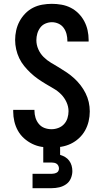

<svg xmlns="http://www.w3.org/2000/svg" viewBox="-20 -763 540 1003"><path d="M249 8Q223 8 197.5 4Q172 0 148.5 -11.5Q125 -23 105.5 -40.5Q86 -58 73.5 -80.5Q61 -103 55 -128.5Q49 -154 49 -180V-189H160V-185Q160 -166 165.5 -148Q171 -130 183 -115.5Q195 -101 212.5 -94.5Q230 -88 249 -88Q267 -88 284.5 -94.5Q302 -101 314.5 -114.5Q327 -128 332.5 -146Q338 -164 338 -182Q338 -206 327.5 -229Q317 -252 300 -269.5Q283 -287 261.5 -299.5Q240 -312 219 -324.5Q198 -337 178 -351Q158 -365 140 -382Q122 -399 106.5 -418Q91 -437 80.5 -459Q70 -481 64.5 -505.5Q59 -530 59 -554Q59 -579 64.5 -604Q70 -629 82 -651.5Q94 -674 112 -692.5Q130 -711 152.5 -722.5Q175 -734 200.5 -738.5Q226 -743 251 -743Q276 -743 301.5 -738.5Q327 -734 349.5 -722.5Q372 -711 390 -693Q408 -675 420 -652.5Q432 -630 437.5 -605Q443 -580 443 -555V-546H332V-550Q332 -568 327.5 -585.5Q323 -603 312.5 -617.5Q302 -632 285.5 -639.5Q269 -647 251 -647Q234 -647 217.5 -640Q201 -633 190.5 -619Q180 -605 175 -588Q170 -571 170 -553Q170 -529 180 -506Q190 -483 207.5 -465.5Q225 -448 246 -435.5Q267 -423 288 -410.5Q309 -398 329.5 -384Q350 -370 368 -353.5Q386 -337 401 -317.5Q416 -298 427 -276Q438 -254 443.5 -230Q449 -206 449 -181Q449 -155 443 -129.5Q437 -104 424.5 -81.5Q412 -59 392.5 -41Q373 -23 350 -12Q327 -1 301 3.5Q275 8 249 8ZM150 220V145H250Q257 145 263.5 143.5Q270 142 276 139Q282 136 285 130Q288 124 288 117Q288 110 285 103.5Q282 97 276.5 93Q271 89 264 87.5Q257 86 250 86H206V-88H294V46Q308 50 320.5 57.5Q333 65 341.5 76.5Q350 88 354 102Q358 116 358 131Q358 150 350 169Q342 188 325.5 199.5Q309 211 289.5 215.5Q270 220 250 220Z"/></svg>

Font: Iosevka Custom
Style: Bold
Weight: 700
Monospace: yes
Designer: Belleve Invis
Foundry: Belleve Invis
Version: Version 30.3.3; ttfautohint (v1.8.3)